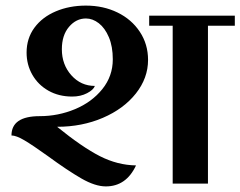

<svg xmlns="http://www.w3.org/2000/svg" viewBox="-20 -656 859 686"><path d="M509 -442Q509 -377 465.5 -322Q422 -267 347.5 -235Q273 -203 184 -203Q274 -130 337 -98Q400 -66 466 -65Q431 10 358 10Q320 10 270.5 -18.5Q221 -47 150 -99Q97 -137 67.5 -154.5Q38 -172 21 -172Q21 -241 122 -241Q188 -241 248 -266Q308 -291 345.5 -337.5Q383 -384 383 -444Q383 -490 369 -523Q355 -556 333 -573Q311 -590 287 -590Q252 -590 226.5 -560Q201 -530 201 -480Q201 -425 235 -387Q269 -349 319 -349Q314 -335 291 -323Q268 -311 238 -311Q190 -311 153 -332Q116 -353 95.5 -389Q75 -425 75 -468Q75 -519 103 -557Q131 -595 179.5 -615.5Q228 -636 287 -636Q349 -636 399.5 -611.5Q450 -587 479.5 -542.5Q509 -498 509 -442ZM819 -564H723V0H597V-564H513V-600H819Z"/></svg>

Font: Arya
Style: Bold
Weight: 700
Designer: Eduardo Rodriguez Tunni, Modular Infotech
Foundry: Eduardo Rodriguez Tunni, Modular Infotech
Version: Version 1.002